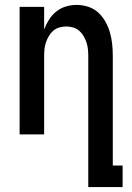

<svg xmlns="http://www.w3.org/2000/svg" viewBox="-20 -548 540 783"><path d="M340 215V-320Q340 -334 338.5 -348Q337 -362 332.5 -375.5Q328 -389 320.5 -401.5Q313 -414 302.5 -423Q292 -432 278 -436Q264 -440 250 -440Q236 -440 222 -436Q208 -432 197.5 -423Q187 -414 179.5 -401.5Q172 -389 167.5 -375.5Q163 -362 161.5 -348Q160 -334 160 -320V0H60V-520H160V-428Q168 -449 180 -468Q192 -487 209.5 -501Q227 -515 248.5 -521.5Q270 -528 292 -528Q316 -528 339.5 -520.5Q363 -513 380.5 -497Q398 -481 410 -459.5Q422 -438 428.5 -415Q435 -392 437.5 -368Q440 -344 440 -320V127H480V215Z"/></svg>

Font: Iosevka Term Curly Semibold
Style: Regular
Weight: 600
Designer: Belleve Invis
Foundry: Belleve Invis
Version: Version 32.3.0